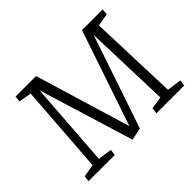

<svg xmlns="http://www.w3.org/2000/svg" viewBox="-146 -948 1206 1206"><g transform="rotate(-45 457.5 -344.5)"><path d="M718 -626 508 -6 426 11 232 -621 191 -53 284 -40 279 0H46L51 -39L135 -53L178 -646L93 -661L98 -700H280L472 -63L688 -700H872L868 -660L784 -646L805 -53L901 -40L896 0H649L654 -40L737 -53Z"/></g></svg>

Font: Literata 12pt Light
Style: Italic
Weight: 300
Italic angle: -2°
Designer: Latin by Veronika Burian and Jose Scaglione. Greek by Irene Vlachou. Cyrillic by Vera Evstafieva
Foundry: TypeTogether
Version: Version 3.002